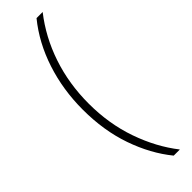

<svg xmlns="http://www.w3.org/2000/svg" viewBox="-298 -710 863 863"><g transform="rotate(-45 133.5 -278.5)"><path d="M48 -277Q48 -403 85 -516Q122 -629 192 -715H231Q161 -626 123.5 -514.5Q86 -403 86 -277Q86 -149 125 -37.5Q164 74 230 158H191Q125 77 86.5 -33.5Q48 -144 48 -277Z"/></g></svg>

Font: Noto Sans Arabic Cond ExtLt
Style: Regular
Weight: 200
Width: 3
Designer: Monotype Design Team, Nadine Chahine, Nizar Qandah and Khaled Hosny
Foundry: Monotype Imaging Inc.
Version: Version 2.012; ttfautohint (v1.8.4.7-5d5b)